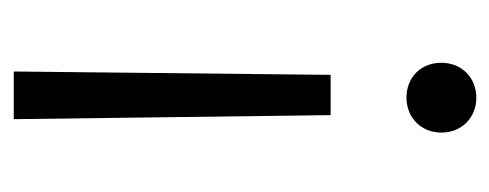

<svg xmlns="http://www.w3.org/2000/svg" viewBox="-242 -498 729 286"><g transform="rotate(-90 123.0 -355.5)"><path d="M94 -228H154L159 -700H88ZM120 -11C150 -11 172 -33 172 -63C172 -93 151 -115 120 -115C90 -115 68 -93 68 -63C68 -33 90 -11 120 -11Z"/></g></svg>

Font: Arthouse Owned
Style: Regular
Weight: 400
Designer: Jeremy Tribby
Foundry: Tribby Type
Version: Version 1.000;PS 001.000;hotconv 1.0.88;makeotf.lib2.5.64775